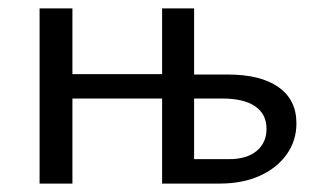

<svg xmlns="http://www.w3.org/2000/svg" viewBox="-20 -436 747 456"><path d="M684 -143Q684 -102 661 -69.5Q638 -37 597 -18.5Q556 0 502 0H365V-202H152V0H74V-416H152V-260H365V-416H441V-259H521Q599 -259 641.5 -229Q684 -199 684 -143ZM613 -130Q613 -165 586 -183.5Q559 -202 508 -202H441V-58H524Q566 -58 589.5 -77.5Q613 -97 613 -130Z"/></svg>

Font: Ysabeau Medium
Style: Regular
Weight: 500
Designer: Christian Thalmann (Catharsis Fonts)
Version: Version 0.003